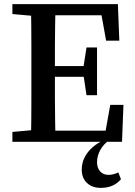

<svg xmlns="http://www.w3.org/2000/svg" viewBox="-20 -687 653 930"><path d="M40 0V-48L174 -60H186V0ZM129 0Q131 -51 131.5 -102Q132 -153 132 -205.5Q132 -258 132 -310V-357Q132 -409 132 -460.5Q132 -512 131.5 -564Q131 -616 129 -667H249Q248 -617 247 -565Q246 -513 246 -461.5Q246 -410 246 -357V-318Q246 -263 246 -209Q246 -155 247 -103.5Q248 -52 249 0ZM189 0V-54H523L486 -22L514 -179H578L571 0ZM189 -315V-367H418V-315ZM399 -226 383 -333V-354L399 -457H450V-226ZM40 -619V-667H186V-607H174ZM494 -490 466 -645 503 -613H189V-667H551L558 -490ZM468 223Q426 223 401 199Q376 175 376 135Q376 103 389.5 76Q403 49 426.5 28Q450 7 479 -6V-12H514Q482 10 466 39Q450 68 450 99Q450 127 465.5 143.5Q481 160 505 160Q517 160 529 157Q541 154 553 148L566 181Q548 202 524 212.5Q500 223 468 223Z"/></svg>

Font: Source Serif 4 18pt Medium
Style: Regular
Weight: 500
Designer: Frank Grießhammer
Foundry: Adobe Systems Incorporated
Version: Version 4.004;hotconv 1.0.116;makeotfexe 2.5.65601